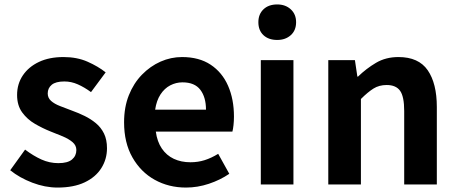

<svg xmlns="http://www.w3.org/2000/svg" viewBox="-20 -831 2061 865"><path d="M239 14Q183 14 125.5 -8Q68 -30 26 -64L93 -157Q130 -129 166.5 -112.5Q203 -96 243 -96Q285 -96 304.5 -112.5Q324 -129 324 -155Q324 -176 307 -190.5Q290 -205 263 -216.5Q236 -228 207 -239Q172 -253 137.5 -273Q103 -293 80 -324.5Q57 -356 57 -403Q57 -453 83 -491.5Q109 -530 155.5 -552Q202 -574 266 -574Q327 -574 374.5 -553Q422 -532 456 -505L390 -416Q360 -438 330.5 -451Q301 -464 270 -464Q231 -464 213 -449Q195 -434 195 -410Q195 -390 210 -376.5Q225 -363 251 -353Q277 -343 306 -332Q334 -322 361.5 -308.5Q389 -295 412 -276Q435 -257 448.5 -229.5Q462 -202 462 -163Q462 -114 436.5 -73.5Q411 -33 361.5 -9.5Q312 14 239 14Z M818 14Q740 14 677 -21Q614 -56 576.5 -122Q539 -188 539 -280Q539 -348 560.5 -402Q582 -456 619.5 -494.5Q657 -533 703.5 -553.5Q750 -574 800 -574Q877 -574 929 -539.5Q981 -505 1007.5 -444.5Q1034 -384 1034 -306Q1034 -286 1032 -267.5Q1030 -249 1027 -238H682Q688 -193 709 -162Q730 -131 763 -115.5Q796 -100 838 -100Q872 -100 902 -109.5Q932 -119 963 -138L1013 -48Q972 -20 921 -3Q870 14 818 14ZM679 -337H908Q908 -393 882.5 -426.5Q857 -460 802 -460Q773 -460 747 -446.5Q721 -433 703 -405.5Q685 -378 679 -337Z M1155 0V-560H1302V0ZM1229 -651Q1190 -651 1167 -672.5Q1144 -694 1144 -731Q1144 -767 1167 -789Q1190 -811 1229 -811Q1266 -811 1290 -789Q1314 -767 1314 -731Q1314 -694 1290 -672.5Q1266 -651 1229 -651Z M1459 0V-560H1579L1590 -486H1593Q1630 -522 1674 -548Q1718 -574 1775 -574Q1866 -574 1907 -514.5Q1948 -455 1948 -349V0H1801V-331Q1801 -396 1782.5 -422Q1764 -448 1722 -448Q1688 -448 1662.5 -432Q1637 -416 1606 -385V0Z"/></svg>

Font: Noto Sans TC Thin
Style: Bold
Weight: 700
Version: Version 2.004-H2;hotconv 1.0.118;makeotfexe 2.5.65603